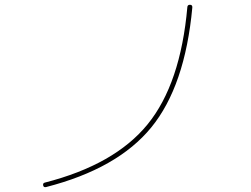

<svg xmlns="http://www.w3.org/2000/svg" viewBox="-20 -760 1040 797"><path d="M170.9 16.6Q161.1 18.6 159.2 9.8Q157.2 0 166 -2Q456.1 -76.2 592.8 -244.1Q729.5 -412.1 757.8 -731.4Q758.8 -740.2 768.6 -740.2Q779.3 -740.2 778.3 -728.5Q748 -402.3 607.9 -231Q467.8 -59.6 170.9 16.6Z"/></svg>

Font: Rounded-X Mgen+ 1mn thin
Style: Regular
Weight: 100
Designer: [Source Han Sans]
Ryoko NISHIZUKA  (kana & ideographs); Paul D. Hunt (Latin, Greek & Cyrillic); Wenlong ZHANG  (bopomofo
Version: Version 1.059.20150602